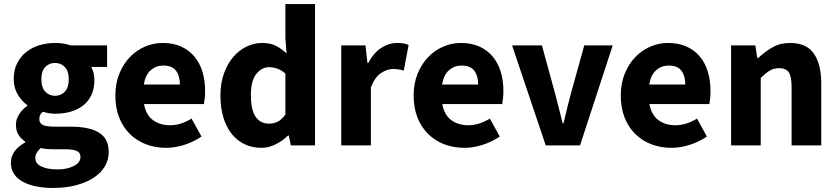

<svg xmlns="http://www.w3.org/2000/svg" viewBox="-20 -721 4152 952"><path d="M242 211Q198 211 160.5 203.5Q123 196 94.5 181Q66 166 50 142Q34 118 34 85Q34 25 105 -15V-19Q85 -32 72 -52Q59 -72 59 -103Q59 -130 75 -154.5Q91 -179 115 -196V-200Q89 -218 68.5 -251.5Q48 -285 48 -329Q48 -374 65 -407.5Q82 -441 110.5 -463.5Q139 -486 176 -497Q213 -508 253 -508Q297 -508 330 -496H511V-389H432Q439 -378 443.5 -361Q448 -344 448 -324Q448 -281 433 -249.5Q418 -218 391.5 -197.5Q365 -177 329.5 -167Q294 -157 253 -157Q224 -157 193 -167Q183 -159 179 -151Q175 -143 175 -130Q175 -111 191.5 -102Q208 -93 250 -93H330Q422 -93 470.5 -63.5Q519 -34 519 33Q519 72 499.5 104.5Q480 137 444 160.5Q408 184 357 197.5Q306 211 242 211ZM253 -246Q282 -246 301.5 -266.5Q321 -287 321 -329Q321 -368 301.5 -388.5Q282 -409 253 -409Q224 -409 204.5 -389Q185 -369 185 -329Q185 -287 204.5 -266.5Q224 -246 253 -246ZM265 119Q315 119 347 101.5Q379 84 379 58Q379 35 359.5 27Q340 19 303 19H252Q226 19 210 17.5Q194 16 182 13Q155 37 155 62Q155 90 185 104.5Q215 119 265 119Z M803 12Q750 12 704 -5.5Q658 -23 624 -56.5Q590 -90 571 -138Q552 -186 552 -248Q552 -308 572 -356.5Q592 -405 624.5 -438.5Q657 -472 699 -490Q741 -508 786 -508Q839 -508 878.5 -490Q918 -472 944.5 -440Q971 -408 984 -364.5Q997 -321 997 -270Q997 -250 995 -232Q993 -214 991 -205H694Q704 -151 738.5 -125.5Q773 -100 823 -100Q876 -100 930 -133L979 -44Q941 -18 894.5 -3Q848 12 803 12ZM693 -302H872Q872 -344 853 -370Q834 -396 789 -396Q754 -396 727.5 -373Q701 -350 693 -302Z M1276 12Q1230 12 1192.5 -6Q1155 -24 1128.5 -57.5Q1102 -91 1087.5 -139Q1073 -187 1073 -248Q1073 -309 1090.5 -357Q1108 -405 1136.5 -438.5Q1165 -472 1202.5 -490Q1240 -508 1279 -508Q1321 -508 1348 -494Q1375 -480 1401 -456L1395 -532V-701H1542V0H1422L1412 -49H1408Q1382 -23 1347 -5.5Q1312 12 1276 12ZM1314 -108Q1338 -108 1357.5 -118Q1377 -128 1395 -153V-356Q1375 -374 1354 -381Q1333 -388 1313 -388Q1278 -388 1251 -354.5Q1224 -321 1224 -250Q1224 -176 1247.5 -142Q1271 -108 1314 -108Z M1672 0V-496H1792L1802 -409H1806Q1833 -460 1871 -484Q1909 -508 1947 -508Q1968 -508 1981.5 -505.5Q1995 -503 2006 -498L1982 -371Q1968 -375 1956 -377Q1944 -379 1928 -379Q1900 -379 1869.5 -359Q1839 -339 1819 -288V0Z M2282 12Q2229 12 2183 -5.5Q2137 -23 2103 -56.5Q2069 -90 2050 -138Q2031 -186 2031 -248Q2031 -308 2051 -356.5Q2071 -405 2103.5 -438.5Q2136 -472 2178 -490Q2220 -508 2265 -508Q2318 -508 2357.5 -490Q2397 -472 2423.5 -440Q2450 -408 2463 -364.5Q2476 -321 2476 -270Q2476 -250 2474 -232Q2472 -214 2470 -205H2173Q2183 -151 2217.5 -125.5Q2252 -100 2302 -100Q2355 -100 2409 -133L2458 -44Q2420 -18 2373.5 -3Q2327 12 2282 12ZM2172 -302H2351Q2351 -344 2332 -370Q2313 -396 2268 -396Q2233 -396 2206.5 -373Q2180 -350 2172 -302Z M2686 0 2519 -496H2667L2731 -262Q2741 -225 2750.5 -186.5Q2760 -148 2770 -109H2774Q2783 -148 2792.5 -186.5Q2802 -225 2812 -262L2877 -496H3018L2856 0Z M3309 12Q3256 12 3210 -5.5Q3164 -23 3130 -56.5Q3096 -90 3077 -138Q3058 -186 3058 -248Q3058 -308 3078 -356.5Q3098 -405 3130.5 -438.5Q3163 -472 3205 -490Q3247 -508 3292 -508Q3345 -508 3384.5 -490Q3424 -472 3450.5 -440Q3477 -408 3490 -364.5Q3503 -321 3503 -270Q3503 -250 3501 -232Q3499 -214 3497 -205H3200Q3210 -151 3244.5 -125.5Q3279 -100 3329 -100Q3382 -100 3436 -133L3485 -44Q3447 -18 3400.5 -3Q3354 12 3309 12ZM3199 -302H3378Q3378 -344 3359 -370Q3340 -396 3295 -396Q3260 -396 3233.5 -373Q3207 -350 3199 -302Z M3605 0V-496H3725L3735 -433H3739Q3771 -463 3809 -485.5Q3847 -508 3898 -508Q3979 -508 4015.5 -455Q4052 -402 4052 -308V0H3905V-289Q3905 -343 3890.5 -363Q3876 -383 3844 -383Q3816 -383 3796 -370.5Q3776 -358 3752 -335V0Z"/></svg>

Font: hySource Sans Pro
Style: Bold
Weight: 700
Designer: Paul D. Hunt
Foundry: Adobe Systems Incorporated
Version: Version 2.021;PS 2.000;hotconv 1.0.86;makeotf.lib2.5.63406